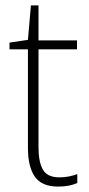

<svg xmlns="http://www.w3.org/2000/svg" viewBox="-20 -678 328 708"><path d="M199 -24Q218 -24 235 -27.5Q252 -31 265 -36V-3Q251 3 234 6.5Q217 10 194 10Q134 10 108.5 -26.5Q83 -63 83 -133V-496H15V-521L83 -531L94 -658H122V-529H264V-496H122V-135Q122 -80 138.5 -52Q155 -24 199 -24Z"/></svg>

Font: Noto Sans Telugu SemiCondensed ExtraLight
Style: Regular
Weight: 200
Width: 4
Designer: Jelle Bosma - Monotype Design Team
Foundry: Monotype Imaging Inc.
Version: Version 2.005; ttfautohint (v1.8.4.7-5d5b)